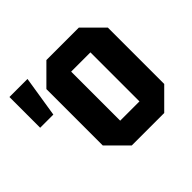

<svg xmlns="http://www.w3.org/2000/svg" viewBox="-159 -906 1113 1113"><g transform="rotate(-45 397.0 -350.0)"><path d="M38 -448V-700H186L146 -448ZM222 -119V-581L341 -700H607L726 -581V-119L607 0H341ZM395 -551V-149H553V-551Z"/></g></svg>

Font: Tektur SemiCondensed
Style: Bold
Weight: 700
Width: 4
Designer: Adam Jagosz
Foundry: Adam Jagosz
Version: Version 1.005;gftools[0.9.30]